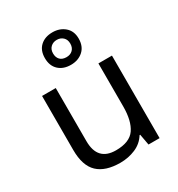

<svg xmlns="http://www.w3.org/2000/svg" viewBox="-193 -943 1003 1080"><g transform="rotate(-30 309.0 -403.5)"><path d="M533 -536V0H461L448 -71H444Q418 -29 372 -9.5Q326 10 274 10Q177 10 128 -36.5Q79 -83 79 -185V-536H168V-191Q168 -63 287 -63Q376 -63 410.5 -113Q445 -163 445 -257V-536ZM308 -606Q259 -606 229 -634Q199 -662 199 -712Q199 -762 229 -789.5Q259 -817 308 -817Q355 -817 387 -789.5Q419 -762 419 -713Q419 -662 387.5 -634Q356 -606 308 -606ZM308 -656Q333 -656 348.5 -671Q364 -686 364 -712Q364 -738 348 -753Q332 -768 308 -768Q284 -768 268 -753Q252 -738 252 -712Q252 -686 266.5 -671Q281 -656 308 -656Z"/></g></svg>

Font: Noto Sans Nag Mundari
Style: Regular
Weight: 400
Designer: Muthu Nedumaran
Version: Version 1.000; ttfautohint (v1.8.4.7-5d5b)